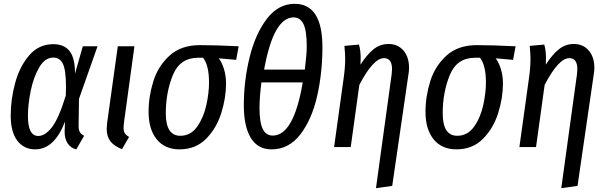

<svg xmlns="http://www.w3.org/2000/svg" viewBox="-20 -769 3176 1004"><path d="M372 -383 413 -527H490L393 -252L391 -110Q391 -90 397.5 -78.5Q404 -67 420 -59L379 12Q351 6 334 -19Q317 -44 318 -84L320 -133Q264 12 164 12Q105 12 70.5 -33.5Q36 -79 36 -164Q36 -250 59.5 -336Q83 -422 133 -480Q183 -538 259 -538Q316 -538 344.5 -501Q373 -464 372 -383ZM126 -163Q126 -58 180 -58Q216 -58 251.5 -103.5Q287 -149 324 -269Q325 -286 325 -315Q325 -402 309 -435Q293 -468 259 -468Q215 -468 185 -416.5Q155 -365 140.5 -293.5Q126 -222 126 -163Z M628 -126Q626 -106 626 -101Q626 -83 632.5 -72.5Q639 -62 655 -53L618 11Q577 -5 557.5 -30Q538 -55 538 -95Q538 -103 540 -125L596 -527H683Z M757 -184Q757 -265 782 -344.5Q807 -424 867 -478.5Q927 -533 1025 -533Q1108 -533 1228 -527L1215 -456L1124 -464Q1141 -442 1151.5 -407Q1162 -372 1162 -333Q1162 -257 1137 -177.5Q1112 -98 1057.5 -43Q1003 12 919 12Q842 12 799.5 -40.5Q757 -93 757 -184ZM1073 -338Q1073 -427 1042 -467H1016Q921 -467 884 -376.5Q847 -286 847 -176Q847 -59 923 -59Q977 -59 1010.5 -106Q1044 -153 1058.5 -217.5Q1073 -282 1073 -338Z M1666 -522Q1666 -387 1638 -265Q1610 -143 1550 -65.5Q1490 12 1400 12Q1328 12 1291.5 -48Q1255 -108 1255 -218Q1255 -346 1285 -468.5Q1315 -591 1375 -670Q1435 -749 1521 -749Q1666 -749 1666 -522ZM1361 -405H1574Q1584 -485 1584 -527Q1584 -608 1567 -643Q1550 -678 1515 -678Q1464 -678 1425.5 -612Q1387 -546 1361 -405ZM1347 -338Q1337 -260 1337 -205Q1337 -129 1354 -94.5Q1371 -60 1406 -60Q1516 -60 1563 -338Z M2028 -380Q2030 -400 2030 -407Q2030 -465 1988 -465Q1932 -465 1859 -325L1814 0H1727L1777 -360Q1785 -415 1785 -462Q1785 -487 1781 -529L1857 -536Q1866 -507 1866 -464Q1866 -443 1865 -431Q1899 -484 1933.5 -511.5Q1968 -539 2012 -539Q2060 -539 2089.5 -505Q2119 -471 2119 -414Q2119 -399 2116 -381L2031 203L1946 215Z M2205 -184Q2205 -265 2230 -344.5Q2255 -424 2315 -478.5Q2375 -533 2473 -533Q2556 -533 2676 -527L2663 -456L2572 -464Q2589 -442 2599.5 -407Q2610 -372 2610 -333Q2610 -257 2585 -177.5Q2560 -98 2505.5 -43Q2451 12 2367 12Q2290 12 2247.5 -40.5Q2205 -93 2205 -184ZM2521 -338Q2521 -427 2490 -467H2464Q2369 -467 2332 -376.5Q2295 -286 2295 -176Q2295 -59 2371 -59Q2425 -59 2458.5 -106Q2492 -153 2506.5 -217.5Q2521 -282 2521 -338Z M2997 -380Q2999 -400 2999 -407Q2999 -465 2957 -465Q2901 -465 2828 -325L2783 0H2696L2746 -360Q2754 -415 2754 -462Q2754 -487 2750 -529L2826 -536Q2835 -507 2835 -464Q2835 -443 2834 -431Q2868 -484 2902.5 -511.5Q2937 -539 2981 -539Q3029 -539 3058.5 -505Q3088 -471 3088 -414Q3088 -399 3085 -381L3000 203L2915 215Z"/></svg>

Font: Fira Sans Extra Condensed
Style: Italic
Weight: 400
Width: 3
Italic angle: -8°
Designer: Carrois Corporate & Edenspiekermann AG
Foundry: Carrois Corporate GbR & Edenspiekermann AG
Version: Version 4.203